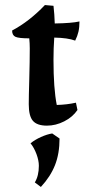

<svg xmlns="http://www.w3.org/2000/svg" viewBox="-20 -489 353 761"><path d="M94 -76Q94 -106 96 -174Q98 -248 98 -297Q98 -317 96 -337Q55 -337 41.5 -343Q28 -349 28 -368Q96 -404 158 -469L192 -466Q196 -432 197 -396Q264 -397 295 -404Q295 -381 291 -363.5Q287 -346 278 -328Q249 -339 195 -340Q192 -298 192 -252Q192 -138 205 -73Q245 -74 281 -82L287 -53Q268 -25 234.5 -8Q201 9 166 9Q127 9 110.5 -10Q94 -29 94 -76ZM118 234Q134 208 134 168Q134 147 124.5 121.5Q115 96 101 79Q118 65 142.5 54Q167 43 187 40L216 60Q216 120 198 165.5Q180 211 142 252Z"/></svg>

Font: Mirza Medium
Style: Regular
Weight: 500
Designer: Arabic design by Kourosh Beigpour, Latin design by Eduardo Tunni, engineering by Lasse Fister
Version: Version 1.0010g